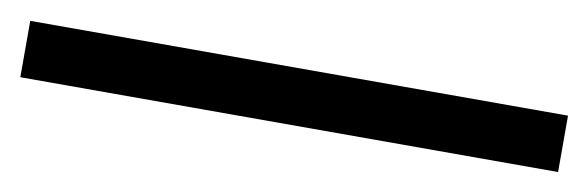

<svg xmlns="http://www.w3.org/2000/svg" viewBox="-24 38 668 218"><g transform="rotate(10 310.0 147.5)"><path d="M0 115H620V180H0Z"/></g></svg>

Font: Monaspace Xenon Var
Style: Regular
Weight: 400
Designer: Riley Cran and the Lettermatic Team
Version: Version 1.000 (Monaspace Xenon Var)